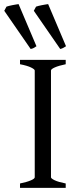

<svg xmlns="http://www.w3.org/2000/svg" viewBox="-62 -903 379 923"><path d="M34.2 0V-21Q67.4 -27.8 86.2 -35.9Q105 -43.9 105 -50.8V-564Q105 -569.8 87.2 -578.6Q69.3 -587.4 34.2 -594.2V-615.2H253.9V-594.2Q220.7 -587.4 201.9 -579.1Q183.1 -570.8 183.1 -564V-50.8Q183.1 -44.9 200.9 -36.4Q218.8 -27.8 253.9 -21V0ZM-41.5 -851.1 -30.8 -871.1Q-25.4 -873 -18.1 -874.8Q-10.7 -876.5 -2.7 -878.2Q5.4 -879.9 13.4 -881.1Q21.5 -882.3 27.3 -883.3L113.3 -680.7Q104.5 -674.8 99.6 -672.1Q94.7 -669.4 85.4 -667.5ZM100.6 -851.1 111.3 -871.1Q116.2 -873 123.8 -874.8Q131.3 -876.5 139.4 -878.2Q147.5 -879.9 155.5 -881.1Q163.6 -882.3 169.4 -883.3L255.4 -680.7Q245.6 -674.8 240.7 -672.1Q235.8 -669.4 227.5 -667.5Z"/></svg>

Font: Gentium Plus Eur
Style: Regular
Weight: 400
Designer: J. Victor Gaultney, Annie Olsen, Iska Routamaa, Becca Hirsbrunner
Foundry: SIL International
Version: Version 5.000